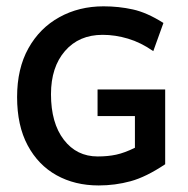

<svg xmlns="http://www.w3.org/2000/svg" viewBox="-20 -563 579 592"><path d="M284.2 8.8Q210.9 8.8 154.3 -22.7Q97.7 -54.2 65.2 -115Q32.7 -175.8 32.7 -263.7Q32.7 -351.6 67.6 -414.1Q102.5 -476.6 163.1 -510Q223.6 -543.5 299.3 -543.5Q346.2 -543.5 389.6 -533.9Q433.1 -524.4 483.9 -492.2L452.6 -405.3Q414.1 -432.1 374.8 -443.8Q335.4 -455.6 296.4 -455.6Q223.6 -455.6 180.4 -405.8Q137.2 -356 137.2 -272.5Q137.2 -183.6 176.8 -132.1Q216.3 -80.6 281.2 -80.6Q313 -80.6 338.6 -86.2Q364.3 -91.8 396 -107.4V-205.1H280.8V-287.1H489.3V-56.6Q430.2 -17.1 382.6 -4.2Q335 8.8 284.2 8.8Z"/></svg>

Font: Harmattan
Style: Bold
Weight: 700
Designer: George W. Nuss III and SIL International
Foundry: SIL International
Version: Version 4.000